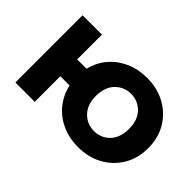

<svg xmlns="http://www.w3.org/2000/svg" viewBox="-92 -812 1087 1087"><g transform="rotate(45 451.5 -269.0)"><path d="M584 8Q512 8 453.5 -19Q395 -46 356.5 -94Q318 -142 304 -205H230V0H75V-538H230V-340H305Q320 -402 359 -448Q398 -494 455.5 -520Q513 -546 584 -546Q667 -546 731.5 -510.5Q796 -475 833 -412.5Q870 -350 870 -269Q870 -188 833 -125.5Q796 -63 731.5 -27.5Q667 8 584 8ZM584 -120Q640 -120 678 -159.5Q716 -199 716 -269Q716 -339 678 -378.5Q640 -418 584 -418Q528 -418 489.5 -378.5Q451 -339 451 -269Q451 -199 489.5 -159.5Q528 -120 584 -120Z"/></g></svg>

Font: Montserrat
Style: Bold
Weight: 700
Designer: Julieta Ulanovsky
Foundry: Julieta Ulanovsky
Version: Version 9.000; ttfautohint (v1.8.4.7-5d5b)